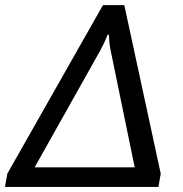

<svg xmlns="http://www.w3.org/2000/svg" viewBox="-68 -736 720 756"><path d="M-48.3 0H555.7L564.9 -52.2L421.4 -715.8H337.4L-39.1 -52.2ZM68.4 -77.1 326.7 -537.1Q335.4 -553.2 342.5 -568.4Q349.6 -583.5 356 -599.6H360.8Q361.3 -583.5 362.8 -568.4Q364.3 -553.2 367.7 -537.1L462.4 -77.1Z"/></svg>

Font: Roboto Flex
Style: wght 400 wdth 100 opsz 14.0 GRAD 0.00 slnt -10.00 XTRA 468 XOPQ 96 YOPQ 79 YTLC 514 YTUC 712 YTAS 750 YTDE -203.00 YTFI 738
Weight: 400
Italic angle: -10°
Designer: Berlow after Robertson
Foundry: Google
Version: Version 3.100